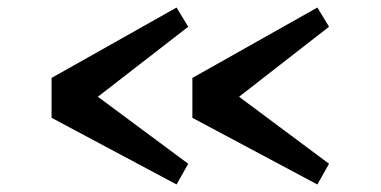

<svg xmlns="http://www.w3.org/2000/svg" viewBox="-20 -557 1011 510"><path d="M449 -537 480 -486 240 -300 480 -122 449 -67 117 -244V-350ZM823 -537 854 -486 615 -300 854 -122 823 -67 491 -244V-350Z"/></svg>

Font: Martel
Style: Bold
Weight: 700
Designer: Dan Reynolds
Foundry: Dan Reynolds
Version: Version 1.001; ttfautohint (v1.1) -l 5 -r 5 -G 72 -x 0 -D la